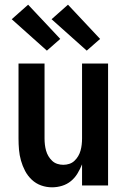

<svg xmlns="http://www.w3.org/2000/svg" viewBox="-20 -791 540 819"><path d="M202 8Q178 8 155.5 0Q133 -8 115.5 -24.5Q98 -41 87 -62Q76 -83 69.5 -106Q63 -129 61 -152.5Q59 -176 59 -200V-520H170V-200Q170 -187 171.5 -174Q173 -161 176.5 -148.5Q180 -136 186.5 -125Q193 -114 202.5 -105Q212 -96 224.5 -92Q237 -88 250 -88Q263 -88 275.5 -92Q288 -96 297.5 -105Q307 -114 313.5 -125Q320 -136 323.5 -148.5Q327 -161 328.5 -174Q330 -187 330 -200V-520H441V0H330V-90Q322 -70 310.5 -51Q299 -32 282.5 -18.5Q266 -5 245 1.5Q224 8 202 8ZM350 -575 200 -709 270 -771 407 -625ZM180 -575 30 -709 100 -771 237 -625Z"/></svg>

Font: Iosevka Fixed
Style: Bold
Weight: 700
Monospace: yes
Designer: Belleve Invis
Foundry: Belleve Invis
Version: Version 32.3.0